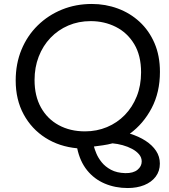

<svg xmlns="http://www.w3.org/2000/svg" viewBox="-20 -733 854 969"><path d="M624.6 216Q561.8 216 508.7 193.5Q455.6 171 419.6 126.4Q383.6 81.8 369.6 15.4Q279.2 7 209.3 -37.5Q139.4 -82 99.3 -156Q59.2 -230 59.2 -326.6Q59.2 -411.8 88.5 -482.5Q117.8 -553.2 170.4 -604.7Q223 -656.2 292.6 -684.6Q362.2 -713 443.4 -713Q512.4 -713 574.6 -690Q636.8 -667 684.5 -623Q732.2 -579 759.7 -515.4Q787.2 -451.8 787.2 -370.4Q787.2 -267 745.4 -187.5Q703.6 -108 635.4 -58.4Q680.6 -44.6 714.6 -22.5Q748.6 -0.4 767.7 28.4Q786.8 57.2 786.8 92.6Q786.8 130.8 765.6 158.7Q744.4 186.6 707.8 201.3Q671.2 216 624.6 216ZM612.6 140.8Q652.4 141.4 673.8 124Q695.2 106.6 695.2 81.8Q695.2 61.8 681.9 46Q668.6 30.2 646.8 18.5Q625 6.8 599.1 -0.3Q573.2 -7.4 548 -9.6Q524 -3.2 499.2 0.3Q474.4 3.8 454 6.4Q457.4 19.8 466.4 41.7Q475.4 63.6 493.1 85.8Q510.8 108 540.1 123.8Q569.4 139.6 612.6 140.8ZM409 -70Q468.4 -70 520 -91.6Q571.6 -113.2 610 -152.7Q648.4 -192.2 670.2 -246.8Q692 -301.4 692 -367.8Q692 -453 657.3 -510.5Q622.6 -568 564.7 -597.2Q506.8 -626.4 437.4 -626.4Q376.4 -626.4 324.7 -604.2Q273 -582 234.7 -541.9Q196.4 -501.8 175.4 -447.4Q154.4 -393 154.4 -329.2Q154.4 -248.8 186.5 -190.9Q218.6 -133 276.2 -101.5Q333.8 -70 409 -70Z"/></svg>

Font: MuseoModerno Thin
Style: Italic
Weight: 100
Italic angle: -9°
Designer: Pablo Cosgaya, Héctor Gatti, Marcela Romero, and the Authors of The MuseoModerno Project.
Foundry: Omnibus-Type Team
Version: Version 1.003